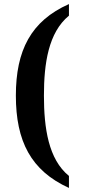

<svg xmlns="http://www.w3.org/2000/svg" viewBox="-20 -788 444 944"><path d="M319 136V77C218 -5 196 -159 196 -318C196 -476 218 -628 319 -711V-768C132 -685 58 -540 58 -318C58 -94 132 51 319 136Z"/></svg>

Font: Noto Serif Devanagari ExtraCondensed
Style: Bold
Weight: 700
Width: 2
Designer: Universal Thirst, Indian Type Foundry and the Monotype Design Team
Foundry: Monotype Imaging Inc.
Version: Version 2.004